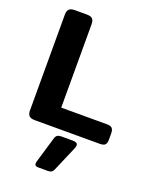

<svg xmlns="http://www.w3.org/2000/svg" viewBox="-168 -772 887 1115"><g transform="rotate(20 275.5 -214.5)"><path d="M51 -43V-636Q51 -658 61.5 -669Q72 -680 96 -680H171Q196 -680 206 -669.5Q216 -659 216 -636V-121H498Q522 -121 531 -111Q540 -101 540 -78V-42Q540 -19 531 -9.5Q522 0 498 0H96Q72 0 61.5 -10.5Q51 -21 51 -43ZM187 234Q187 230 189 222L235 67Q240 48 249 42Q258 36 278 36H344Q375 36 375 54Q375 64 369 77L303 231Q299 241 291 246Q283 251 269 251H209Q187 251 187 234Z"/></g></svg>

Font: Mitr Medium
Style: Regular
Weight: 500
Designer: Thanarat Vachiruckul
Foundry: Cadson Demak
Version: Version 1.002